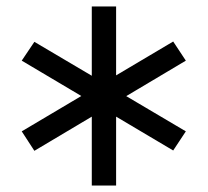

<svg xmlns="http://www.w3.org/2000/svg" viewBox="-20 -697 640 592"><path d="M86 -232 47 -292 514 -569 553 -510ZM514 -233 47 -510 86 -568 553 -292ZM263 -125V-677H338V-125Z"/></svg>

Font: Victor Mono Thin
Style: Regular
Weight: 400
Monospace: yes
Version: Version 1.561;gftools[0.9.30]